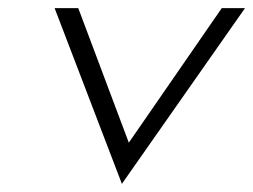

<svg xmlns="http://www.w3.org/2000/svg" viewBox="-20 -471 621 471"><path d="M114 -451 279 -20 581 -451H524L296 -121L172 -451Z"/></svg>

Font: Charger Sport
Style: ExLitObl
Weight: 200
Designer: Jasper
Foundry: Cannot Into Space Fonts
Version: Version 1.1